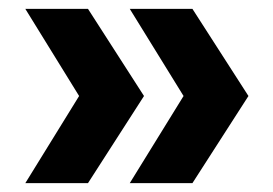

<svg xmlns="http://www.w3.org/2000/svg" viewBox="-20 -481 615 432"><path d="M272 -69 393 -265 272 -461H413L539 -265L413 -69ZM37 -69 158 -265 37 -461H178L304 -265L178 -69Z"/></svg>

Font: Prodigy Sans
Style: Bold
Weight: 700
Designer: Wei Huang
Foundry: Wei Huang
Version: Version 1.003; ttfautohint (v1.8.3)